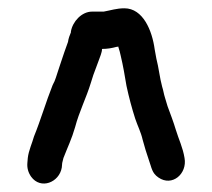

<svg xmlns="http://www.w3.org/2000/svg" viewBox="-20 -704 511 463"><path d="M261 -591C262 -591 264 -591 265 -592C268 -583 270 -575 271 -570C277 -545 281 -521 285 -497C291 -469 298 -443 306 -418C312 -400 320 -385 324 -367C329 -349 333 -335 339 -318C346 -299 346 -287 362 -276C395 -253 432 -285 425 -323C421 -348 411 -368 404 -391C398 -411 391 -429 384 -448L378 -468C375 -477 374 -486 371 -495C365 -517 363 -540 357 -563L353 -585C347 -630 325 -684 280 -684C261 -684 247 -679 230 -676H202C177 -676 155 -652 151 -628V-626C148 -619 145 -611 144 -603C138 -586 132 -570 127 -554L121 -536C116 -522 114 -511 107 -499C91 -459 78 -414 62 -375C58 -360 49 -341 47 -323L46 -311C45 -299 48 -288 55 -278C78 -246 123 -264 129 -300L130 -311L133 -323C143 -349 153 -369 161 -397C171 -435 188 -468 199 -504L205 -523C210 -536 213 -545 218 -558C221 -567 226 -577 226 -586C239 -586 250 -588 261 -591Z"/></svg>

Font: Electronic
Style: Circ
Weight: 900
Version: Version 1.011